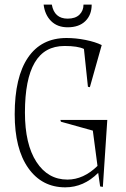

<svg xmlns="http://www.w3.org/2000/svg" viewBox="-20 -783 541 823"><path d="M377.9 -223.1 241.2 -261.2 238.8 -269H439.9L420.9 18.1L409.2 16.1L400.9 -42Q338.9 20 259.8 20Q159.7 20 101.3 -62.5Q43 -145 43 -293Q43 -452.6 100.1 -536.4Q157.2 -620.1 265.1 -620.1Q305.2 -620.1 346.7 -611.8Q388.2 -603.5 416 -589.8L365.2 -409.2L356.9 -411.1L339.8 -573.2Q313.5 -585.9 256.8 -585.9Q170.4 -585.9 128.7 -514.4Q86.9 -442.9 86.9 -300.8Q86.9 -164.6 136.2 -88.9Q185.5 -13.2 269 -13.2Q337.9 -13.2 397.9 -71.8ZM167 -763.2H202.1Q212.9 -703.1 270 -703.1Q303.2 -703.1 320.6 -720.2Q337.9 -737.3 337.9 -763.2H373Q373 -719.2 345.9 -692.6Q318.8 -666 270 -666Q226.1 -666 199.2 -692.6Q172.4 -719.2 167 -763.2Z"/></svg>

Font: Halibut Cnd Thin
Style: Regular
Weight: 250
Width: 3
Designer: Matteo Maggi
Foundry: Collletttivo
Version: Version 3.080 | FøM Fix